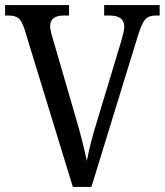

<svg xmlns="http://www.w3.org/2000/svg" viewBox="-20 -734 647 754"><path d="M76 -620Q66 -651 53 -662Q40 -673 13 -673H0V-714H251V-673H230Q177 -673 177 -631Q177 -616 186 -587L281 -260Q304 -182 321 -102Q334 -172 362 -261L458 -579Q468 -615 468 -629Q468 -673 410 -673H389V-714H607V-673H591Q564 -673 550.5 -658Q537 -643 522 -595L339 0H266Z"/></svg>

Font: Noto Serif Narrow
Style: Regular
Weight: 400
Width: 4
Designer: Monotype Design Team
Foundry: Monotype Imaging Inc.
Version: Version 1.001